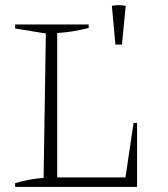

<svg xmlns="http://www.w3.org/2000/svg" viewBox="-20 -742 668 762"><path d="M510 -254H524V0H40V-15Q69 -24 97.5 -29Q126 -34 153 -36L162 -609L40 -629V-645H332V-631Q305 -624 273.5 -618.5Q242 -613 207 -611V-38H478ZM438 -565 424 -719Q451 -724 479 -719L464 -565Z"/></svg>

Font: Piazzolla SC ExtraLight
Style: Regular
Weight: 200
Designer: Juan Pablo del Peral
Foundry: Huerta Tipografica
Version: Version 1.330